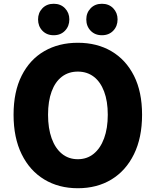

<svg xmlns="http://www.w3.org/2000/svg" viewBox="-20 -985 826 1019"><path d="M393 14Q292 14 215 -32.5Q138 -79 95 -166.5Q52 -254 52 -376Q52 -498 95 -583.5Q138 -669 215 -713.5Q292 -758 393 -758Q495 -758 571.5 -713Q648 -668 691 -583Q734 -498 734 -376Q734 -254 691 -166.5Q648 -79 571.5 -32.5Q495 14 393 14ZM393 -140Q442 -140 477.5 -169Q513 -198 532.5 -251Q552 -304 552 -376Q552 -448 532.5 -499.5Q513 -551 477.5 -578Q442 -605 393 -605Q344 -605 308.5 -578Q273 -551 254 -499.5Q235 -448 235 -376Q235 -304 254 -251Q273 -198 308.5 -169Q344 -140 393 -140ZM265 -798Q228 -798 205 -822Q182 -846 182 -882Q182 -917 205 -941Q228 -965 265 -965Q302 -965 325 -941Q348 -917 348 -882Q348 -846 325 -822Q302 -798 265 -798ZM521 -798Q484 -798 461 -822Q438 -846 438 -882Q438 -917 461 -941Q484 -965 521 -965Q558 -965 581 -941Q604 -917 604 -882Q604 -846 581 -822Q558 -798 521 -798Z"/></svg>

Font: Noto Sans SC Black
Style: Regular
Weight: 900
Designer: Ryoko NISHIZUKA  (kana, bopomofo & ideographs); Paul D. Hunt (Latin, Greek & Cyrillic); Sandoll Communications , Soo-you
Foundry: Adobe
Version: Version 2.004-H2;hotconv 1.0.118;makeotfexe 2.5.65603